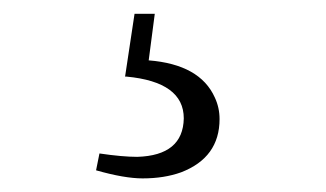

<svg xmlns="http://www.w3.org/2000/svg" viewBox="-20 -22 472 278"><path d="M204.1 -2 195.3 65.4Q269.5 71.3 291 119.1Q297.9 133.8 297.9 150.4Q297.9 206.1 242.2 227.5Q217.8 236.3 186.5 236.3Q160.2 236.3 119.1 224.6L124 200.2Q157.2 205.1 178.7 205.1Q245.1 203.1 246.1 149.4Q246.1 96.7 163.1 88.9Q162.1 88.9 161.1 88.9L174.8 -2Z"/></svg>

Font: GenYoMin JP Light
Style: Regular
Weight: 300
Version: Version 1.001;PS 1;hotconv 16.6.51;makeotf.lib2.5.65220 DEVE